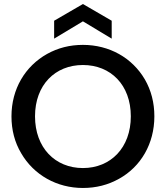

<svg xmlns="http://www.w3.org/2000/svg" viewBox="-20 -927 824 954"><path d="M85 -166C148 -57 263 7 392 7C457 7 517 -8 572 -39C680 -99 747 -213 747 -349C747 -417 731 -478 700 -532C637 -640 523 -704 392 -704C327 -704 268 -689 214 -659C105 -598 37 -485 37 -349C37 -281 53 -220 85 -166ZM154 -349C154 -505 254 -604 392 -604C530 -604 630 -505 630 -349C630 -193 530 -92 392 -92C254 -92 154 -193 154 -349ZM249 -735 392 -821 535 -735V-824L392 -907L249 -824Z"/></svg>

Font: Poppins Medium
Style: Regular
Weight: 500
Designer: Ninad Kale (Devanagari), Jonny Pinhorn (Latin)
Foundry: Indian Type Foundry
Version: 4.004